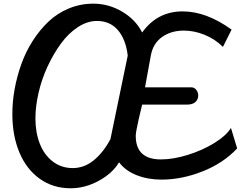

<svg xmlns="http://www.w3.org/2000/svg" viewBox="-20 -926 1305 1040"><path d="M1231 -232.9 1264.6 -122.1Q1189 -41.5 1076.4 2.7Q963.9 46.9 854.5 46.9Q781.2 46.9 720.2 22.9Q659.2 -1 625 -46.9Q589.4 12.7 515.1 53.2Q440.9 93.8 362.3 93.8Q267.1 93.8 195.1 42.2Q123 -9.3 85 -100.3Q46.9 -191.4 46.9 -309.1Q46.9 -375 59.3 -443.6Q71.8 -512.2 95.7 -579.1Q119.6 -646 157.5 -705.1Q195.3 -764.2 242.7 -809.1Q290 -854 352.8 -880.1Q415.5 -906.2 485.8 -906.2Q568.4 -906.2 641.6 -863Q714.8 -819.8 750 -750Q832 -864.3 969.2 -864.3Q1097.7 -864.3 1234.4 -765.6L1187.5 -671.9Q1145 -714.4 1088.6 -737.3Q1032.2 -760.3 975.6 -760.3Q907.2 -760.3 858.2 -725.8Q809.1 -691.4 796.9 -625L765.6 -453.1H1015.6Q1032.2 -453.1 1043 -439.5Q1053.7 -425.8 1053.7 -408.2Q1053.7 -387.7 1038.6 -373.5Q1023.4 -359.4 993.2 -359.4H750Q738.3 -311.5 732.4 -285.6Q715.3 -210.4 715.3 -190.4Q715.3 -62.5 851.6 -62.5Q918.9 -62.5 998.5 -87.4Q1078.1 -112.3 1142.1 -152.1Q1206.1 -191.9 1231 -232.9ZM374 -15.6Q436.5 -15.6 488 -57.9Q539.6 -100.1 578.1 -171.9L671.9 -625Q661.6 -712.4 618.9 -762.5Q576.2 -812.5 504.9 -812.5Q453.1 -812.5 401.9 -779.1Q350.6 -745.6 310.1 -689.9Q269.5 -634.3 237.8 -566.2Q206.1 -498 189 -424.1Q171.9 -350.1 171.9 -284.7Q171.9 -208 195.8 -147.2Q219.7 -86.4 266.1 -51Q312.5 -15.6 374 -15.6Z"/></svg>

Font: iCiel Pacifico
Style: Regular
Weight: 400
Designer: Vernon Adams
Foundry: Vernon Adams
Version: Version 1.00 September 26, 2014, initial release